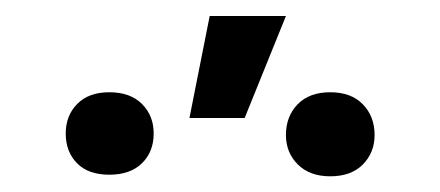

<svg xmlns="http://www.w3.org/2000/svg" viewBox="-20 -817 552 241"><path d="M243.2 -796.9H338.9L287.1 -668.9H217.8ZM117.2 -701.2Q143.6 -701.2 158.2 -686.5Q172.9 -671.9 172.9 -649.4Q172.9 -626.5 158.2 -612.1Q143.6 -597.7 117.2 -597.7Q90.8 -597.7 76.7 -612.1Q62.5 -626.5 62.5 -649.4Q62.5 -671.9 76.9 -686.5Q91.3 -701.2 117.2 -701.2ZM394.5 -701.2Q420.9 -701.2 435.5 -686Q450.2 -670.9 450.2 -647.5Q450.2 -625.5 435.5 -610.6Q420.9 -595.7 394.5 -595.7Q368.7 -595.7 353.8 -610.6Q338.9 -625.5 338.9 -647.5Q338.9 -670.9 353.5 -686Q368.2 -701.2 394.5 -701.2Z"/></svg>

Font: Pretendard
Style: Regular
Weight: 400
Designer: Base glyphs from Inter by Rasmus Andersson; Hangeul glyphs from Noto Sans CJK(Source Han Sans) by Jang Soo-young and Kan
Foundry: Kil Hyung-jin
Version: Version 1.309